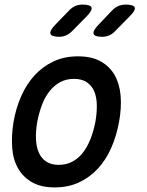

<svg xmlns="http://www.w3.org/2000/svg" viewBox="-20 -805 640 835"><path d="M218 10Q159 10 120 -12Q81 -34 59 -72Q37 -110 33 -162.5Q29 -215 39 -276Q50 -337 73 -388.5Q96 -440 131 -478Q166 -516 213 -538Q260 -560 319 -560Q379 -560 418 -538Q457 -516 478.5 -478.5Q500 -441 504.5 -389Q509 -337 498 -276Q487 -215 464 -162.5Q441 -110 406 -72Q371 -34 324 -12Q277 10 218 10ZM235 -88Q268 -88 294.5 -102Q321 -116 340.5 -141Q360 -166 373.5 -200.5Q387 -235 395 -276Q402 -317 401 -351Q400 -385 389 -409.5Q378 -434 356.5 -448Q335 -462 302 -462Q268 -462 242 -448Q216 -434 196 -409Q176 -384 163 -350Q150 -316 142 -275Q135 -234 136.5 -200Q138 -166 149 -141Q160 -116 181.5 -102Q203 -88 235 -88ZM424 -645Q391 -645 387 -658Q383 -671 408 -697L466 -758Q479 -772 494 -778.5Q509 -785 527 -785Q562 -785 566 -772Q570 -759 542 -732L481 -670Q469 -657 454.5 -651Q440 -645 424 -645ZM237 -645Q204 -645 199.5 -658Q195 -671 220 -697L279 -758Q292 -772 306.5 -778.5Q321 -785 339 -785Q374 -785 378 -772Q382 -759 355 -732L294 -670Q281 -657 267 -651Q253 -645 237 -645Z"/></svg>

Font: Maple Mono Medium
Style: Italic
Weight: 500
Italic angle: -10°
Monospace: yes
Designer: subframe7536
Version: Version 7.000